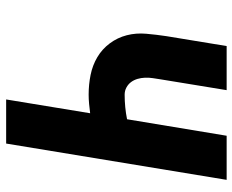

<svg xmlns="http://www.w3.org/2000/svg" viewBox="-88 -688 775 640"><g transform="rotate(-90 300.0 -367.5)"><path d="M21 0 142 -735H289L243 -455Q258 -457 274 -458.5Q290 -460 305 -460Q339 -460 371 -453.5Q403 -447 430 -431Q457 -415 476 -389.5Q495 -364 503 -333Q511 -302 508 -268Q505 -234 500 -201L467 0H320L356 -220Q358 -233 360 -246Q362 -259 361.5 -272Q361 -285 357.5 -297Q354 -309 347 -318.5Q340 -328 329 -334Q318 -340 305 -340Q284 -340 263.5 -338Q243 -336 223 -332L168 0Z"/></g></svg>

Font: Iosevka Aile Heavy Oblique
Style: Regular
Weight: 900
Italic angle: -9°
Designer: Belleve Invis
Foundry: Belleve Invis
Version: Version 31.1.0; ttfautohint (v1.8.4)